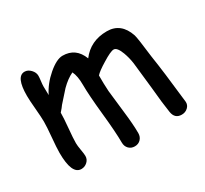

<svg xmlns="http://www.w3.org/2000/svg" viewBox="-126 -723 1029 965"><g transform="rotate(-30 388.5 -240.5)"><path d="M688 40.5Q647.9 40.5 641.1 -2Q632.3 -55.7 623.5 -153.3L606.9 -304.7Q602.1 -338.4 590.3 -370.6Q573.7 -414.6 554.2 -414.6Q536.1 -414.6 486.8 -383.8Q439.9 -355.5 425.3 -338.4Q424.8 -292.5 427.7 -246.6L442.4 -116.2Q451.7 -39.1 451.7 11.2Q451.7 32.7 438.2 46.6Q424.8 60.5 403.8 60.5Q382.8 60.5 369.4 46.6Q356 32.7 356 11.2Q356 -47.9 344 -163.3Q332 -278.8 332 -337.9Q332 -389.6 317.4 -418.5Q283.2 -402.8 248 -367.7L190.4 -303.2Q182.6 -291.5 165.5 -272.5Q165.5 -243.2 160.2 -186Q154.8 -128.9 154.8 -101.6Q154.8 -86.9 159.4 -60.5Q164.1 -34.2 164.1 -22.5Q164.1 -2.4 149.2 11.2Q134.3 24.9 114.3 24.9Q59.1 24.9 59.1 -100.6Q59.1 -129.9 64.5 -188Q69.8 -246.1 69.8 -275.4Q69.8 -301.3 65.2 -353Q60.5 -404.8 60.5 -431.2Q60.5 -542 110.4 -542Q129.4 -542 145.3 -525.4Q161.1 -508.8 161.1 -489.3Q161.1 -480 158.7 -460.4Q156.2 -440.9 156.2 -430.7L157.2 -379.4Q182.6 -431.6 231.9 -473.9Q281.2 -516.1 315.9 -516.1Q392.6 -516.1 421.4 -439.9Q448.2 -475.6 485.4 -493.4Q522.5 -511.2 570.3 -511.2Q651.9 -511.2 681.6 -423.3Q687.5 -405.8 701.7 -286.1Q715.3 -202.1 736.8 -6.3Q738.3 13.2 723.6 26.9Q709 40.5 688 40.5Z"/></g></svg>

Font: Bharatayuddha
Style: Regular
Weight: 400
Designer: R.S. Wihananto
Foundry: R.S. Wihananto
Version: Version 2.0.1